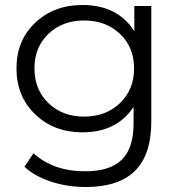

<svg xmlns="http://www.w3.org/2000/svg" viewBox="-20 -550 726 769"><path d="M518 -526H586V-64Q586 70 520.5 134.5Q455 199 323 199Q250 199 184.5 177.5Q119 156 78 118L114 64Q194 136 321 136Q421 136 468 89.5Q515 43 515 -55V-122Q448 -20 310 -20Q196 -20 121 -92Q46 -164 46 -276Q46 -388 121 -459Q196 -530 310 -530Q451 -530 518 -425ZM174 -137Q230 -83 317 -83Q404 -83 460.5 -137Q517 -191 517 -276Q517 -361 460.5 -414.5Q404 -468 317 -468Q230 -468 174 -414.5Q118 -361 118 -276Q118 -191 174 -137Z"/></svg>

Font: Montserrat Alternates
Style: Regular
Weight: 400
Designer: Julieta Ulanovsky
Foundry: Julieta Ulanovsky
Version: Version 7.200;PS 007.200;hotconv 1.0.88;makeotf.lib2.5.64775